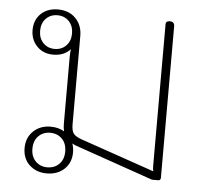

<svg xmlns="http://www.w3.org/2000/svg" viewBox="-45 -601 707 659"><g transform="rotate(5 308.5 -272.0)"><path d="M56 -70Q56 -106 79.5 -128.5Q103 -151 139 -151Q166 -151 186 -139Q183 -150 183 -165V-395Q183 -412 185 -422Q163 -398 126 -398Q91 -398 69.5 -420.5Q48 -443 48 -476Q48 -511 70.5 -532.5Q93 -554 129 -554Q167 -554 190 -530.5Q213 -507 213 -470V-166Q213 -143 220.5 -133.5Q228 -124 248 -117L503 -29Q501 -36 501 -49V-536Q501 -547 515 -547Q531 -547 531 -531V-9Q531 0 522 0H501L239 -91Q228 -94 218 -100Q223 -85 223 -70Q223 -34 199.5 -12Q176 10 139 10Q103 10 79.5 -12Q56 -34 56 -70ZM184 -476Q184 -502 168.5 -518Q153 -534 129 -534Q105 -534 89.5 -518Q74 -502 74 -476Q74 -450 89.5 -434Q105 -418 129 -418Q153 -418 168.5 -434Q184 -450 184 -476ZM196 -70Q196 -98 180 -114Q164 -130 139 -130Q115 -130 99 -114Q83 -98 83 -70Q83 -43 99 -27Q115 -11 139 -11Q164 -11 180 -27Q196 -43 196 -70Z"/></g></svg>

Font: Maitree ExtraLight
Style: Regular
Weight: 250
Designer: CadsonDemak Team
Foundry: CadsonDemak
Version: Version 1.002